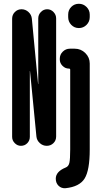

<svg xmlns="http://www.w3.org/2000/svg" viewBox="-20 -780 540 1027"><path d="M460 -702.1V-688.5Q460 -664.1 442.9 -647Q425.8 -629.9 401.9 -629.9Q377.9 -629.9 361.3 -647Q344.7 -664.1 344.7 -688.5V-702.1Q344.7 -726.6 361.3 -743.2Q377.9 -759.8 401.9 -759.8Q425.8 -759.8 442.9 -742.7Q460 -725.6 460 -702.1ZM379.9 -519.5Q413.1 -519.5 436.5 -496.1Q460 -472.7 460 -440.4V19.5Q460 130.9 432.6 174.8Q405.3 218.8 331.1 226.6Q308.6 228.5 293.5 213.9Q278.3 199.2 278.3 175.8Q278.3 137.7 331.1 116.2Q346.7 110.4 351.1 90.8Q355.5 71.3 355.5 19.5V-407.2Q355.5 -413.1 348.6 -413.1Q329.1 -413.1 314.5 -427.7Q299.8 -442.4 299.8 -461.9V-465.8Q299.8 -488.3 315.9 -503.9Q332 -519.5 353.5 -519.5ZM280.3 -681.6V-49.8Q280.3 -28.3 265.6 -14.2Q251 0 230 0Q209 0 192.9 -14.6Q176.8 -29.3 174.8 -49.8L140.6 -399.4V-400.4L139.6 -399.4V-47.9Q139.6 -28.3 126 -14.2Q112.3 0 91.8 0Q73.2 0 59.1 -14.2Q44.9 -28.3 44.9 -47.9V-679.7Q44.9 -701.2 59.6 -715.8Q74.2 -730.5 95.2 -730.5Q116.2 -730.5 132.3 -715.8Q148.4 -701.2 150.4 -679.7L183.6 -331.1V-330.1L184.6 -331.1V-681.6Q184.6 -701.2 198.7 -715.8Q212.9 -730.5 232.4 -730.5Q252 -730.5 266.1 -715.8Q280.3 -701.2 280.3 -681.6Z"/></svg>

Font: Rounded-X Mgen+ 1m bold
Style: Bold
Weight: 700
Designer: [Source Han Sans]
Ryoko NISHIZUKA  (kana & ideographs); Paul D. Hunt (Latin, Greek & Cyrillic); Wenlong ZHANG  (bopomofo
Version: Version 1.059.20150602